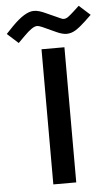

<svg xmlns="http://www.w3.org/2000/svg" viewBox="-135 -832 496 868"><g transform="rotate(-5 113.5 -398.0)"><path d="M170.9 -745.1Q177.2 -741.7 183.6 -741.7Q193.8 -741.7 203.9 -749Q213.9 -756.3 229.5 -770.5L255.9 -794.9L306.2 -749.5L276.9 -721.7Q251.5 -697.8 231.7 -685.5Q211.9 -673.3 190.9 -673.3Q171.9 -673.3 146 -685.1L83 -713.9Q68.8 -720.2 59.6 -720.2Q40 -720.2 1 -680.7L-28.8 -650.9L-79.1 -696.3L-48.8 -728Q11.2 -789.6 51.3 -789.6Q64 -789.6 77.9 -785.4Q91.8 -781.2 107.9 -773.4ZM175.3 -613.8V-0.5H71.3V-613.8Z"/></g></svg>

Font: Vazirmatn RD Medium
Style: Regular
Weight: 500
Designer: Saber Rastikerdar
Foundry: Saber Rastikerdar
Version: Version 33.003